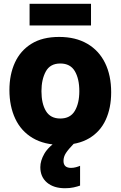

<svg xmlns="http://www.w3.org/2000/svg" viewBox="-20 -759 640 1019"><path d="M305 10Q215 10 153.5 -26.5Q92 -63 61 -129Q30 -195 30 -281Q30 -363 59 -426.5Q88 -490 146.5 -526.5Q205 -563 294 -563Q381 -563 443 -527Q505 -491 537.5 -425Q570 -359 570 -269Q570 -186 541 -123Q512 -60 453 -25Q394 10 305 10ZM300 -130Q353 -130 377 -170.5Q401 -211 401 -275Q401 -341 377 -381.5Q353 -422 300 -422Q246 -422 223 -379.5Q200 -337 200 -275Q200 -209 224 -169.5Q248 -130 300 -130ZM325 240Q265 240 229.5 210Q194 180 194 128Q194 94 215.5 56.5Q237 19 296 -21L375 0Q343 33 330 53Q317 73 317 95Q317 132 357 132Q370 132 383 128.5Q396 125 405 121V226Q391 231 371 235.5Q351 240 325 240ZM137 -624V-739H463V-624Z"/></svg>

Font: Noto Sans Mono Black
Style: Regular
Weight: 900
Designer: Monotype Design Team
Foundry: Monotype Imaging Inc.
Version: Version 2.014